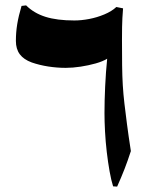

<svg xmlns="http://www.w3.org/2000/svg" viewBox="-20 -692 621 713"><path d="M415 1 400 0Q393 -22 387 -55.5Q381 -89 376.5 -127.5Q372 -166 370 -204Q368 -242 368 -272Q368 -317 370.5 -371Q373 -425 378 -474Q362 -464 335.5 -456.5Q309 -449 279.5 -444.5Q250 -440 224 -440Q192 -440 159.5 -445Q127 -450 98 -460Q68 -471 53.5 -490.5Q39 -510 39 -540Q39 -572 44 -602.5Q49 -633 60 -670L77 -672Q106 -643 149 -629.5Q192 -616 256 -616Q282 -616 311 -621.5Q340 -627 367.5 -638.5Q395 -650 412 -666L437 -661Q436 -652 434.5 -625Q433 -598 433 -545Q433 -490 433.5 -449.5Q434 -409 436 -375.5Q438 -342 442 -308Q446 -274 451.5 -231.5Q457 -189 466 -131Q454 -94 442.5 -64.5Q431 -35 415 1Z"/></svg>

Font: Noto Nastaliq Urdu SemiBold
Style: Regular
Weight: 600
Version: Version 3.007